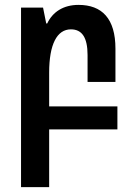

<svg xmlns="http://www.w3.org/2000/svg" viewBox="-20 -528 556 785"><path d="M66 237H181V1H460V-93H181V-231C181 -347 213 -408 270 -408C315 -408 338 -375 338 -303V-193H452V-329C452 -452 397 -508 301 -508C239 -508 195 -479 173 -432H169L156 -497H66Z"/></svg>

Font: Noto Sans Armenian Condensed SemiBold
Style: Regular
Weight: 600
Width: 3
Designer: Monotype Design Team
Foundry: Monotype Imaging Inc.
Version: Version 2.008